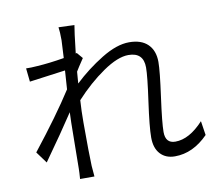

<svg xmlns="http://www.w3.org/2000/svg" viewBox="-87 -892 1173 1027"><g transform="rotate(-10 500.0 -378.5)"><path d="M957 -161.1 968.8 -84Q886.7 0 788.1 0Q738.3 0 709 -31.7Q679.7 -63.5 679.7 -121.1Q679.7 -178.7 698.7 -313.5Q717.8 -448.2 717.8 -495.1Q717.8 -577.1 635.7 -577.1Q578.1 -577.1 497.1 -521.5Q416 -465.8 340.8 -383.8Q336.9 -326.2 336.9 -262.7Q336.9 -92.8 339.8 -27.3Q341.8 3.9 344.7 31.2H266.6Q269.5 -6.8 269.5 -25.4Q269.5 -79.1 271 -156.2Q272.5 -233.4 272.5 -273.4Q272.5 -283.2 274.4 -330.1Q210.9 -233.4 106.4 -86.9L60.5 -149.4Q199.2 -325.2 281.2 -453.1Q284.2 -485.4 288.1 -554.7Q200.2 -543 92.8 -528.3L85 -601.6Q111.3 -600.6 146.5 -603.5Q210.9 -607.4 293 -621.1Q297.9 -701.2 297.9 -716.8Q297.9 -763.7 293.9 -788.1L379.9 -785.2Q374 -754.9 360.4 -633.8L366.2 -635.7L393.6 -603.5Q359.4 -552.7 350.6 -537.1Q349.6 -526.4 348.1 -505.4Q346.7 -484.4 345.7 -473.6Q417 -541 500.5 -592.3Q584 -643.6 651.4 -643.6Q717.8 -643.6 752.9 -608.9Q788.1 -574.2 788.1 -512.7Q788.1 -463.9 769 -326.2Q750 -188.5 750 -138.7Q750 -77.1 803.7 -77.1Q879.9 -77.1 957 -161.1Z"/></g></svg>

Font: GenEi Gothic M SemiLight
Style: Regular
Weight: 350
Designer: o_tamon (Modified); [Source Han Sans]
Ryoko NISHIZUKA  (kana & ideographs); Paul D. Hunt (Latin, Greek & Cyrillic); Wenl
Version: Version 1.1a;Original Version 1.004